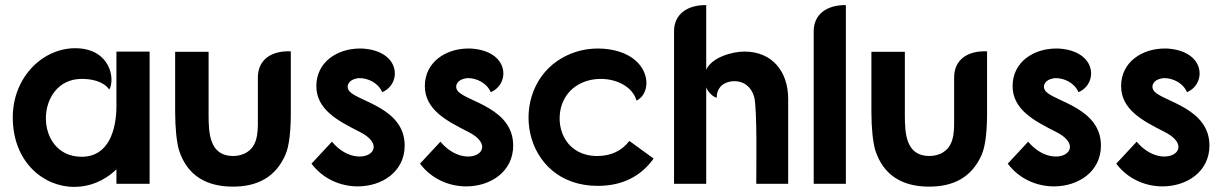

<svg xmlns="http://www.w3.org/2000/svg" viewBox="-20 -720 4787 752"><path d="M436 0H566V-518H436V-305C436 -212 406 -106 300 -106C110 -106 116 -411 300 -411C339 -411 385 -402 408 -369C432 -412 411 -526 283 -531C152 -536 30 -421 30 -260C30 -88 148 12 271 12C329 12 388 -10 436 -57Z M666 -517V-281C666 -218 672 -163 681 -132C713 -32 789 11 892 11C987 11 1059 -25 1098 -114C1113 -149 1120 -208 1119 -299V-519C1042 -522 989 -486 990 -414V-265C990 -217 994 -154 949 -125C933 -114 913 -109 893 -109C801 -109 797 -198 797 -269V-517Z M1477 -359C1554 -391 1551 -522 1397 -530H1390C1301 -530 1219 -477 1219 -383C1219 -291 1303 -247 1388 -204C1524 -136 1380 -46 1280 -165L1200 -79C1246 -18 1315 10 1381 10C1477 10 1565 -48 1565 -150C1565 -296 1385 -322 1349 -362C1334 -379 1343 -402 1367 -410C1373 -412 1380 -414 1389 -414C1419 -414 1461 -397 1477 -359Z M1902 -359C1979 -391 1976 -522 1822 -530H1815C1726 -530 1644 -477 1644 -383C1644 -291 1728 -247 1813 -204C1949 -136 1805 -46 1705 -165L1625 -79C1671 -18 1740 10 1806 10C1902 10 1990 -48 1990 -150C1990 -296 1810 -322 1774 -362C1759 -379 1768 -402 1792 -410C1798 -412 1805 -414 1814 -414C1844 -414 1886 -397 1902 -359Z M2473 -326C2540 -358 2530 -503 2364 -527C2350 -529 2336 -530 2322 -530C2273 -530 2226 -518 2183 -494C1963 -370 2021 8 2321 8C2416 8 2489 -28 2540 -99L2445 -168C2415 -129 2373 -109 2319 -109C2203 -109 2157 -209 2176 -294C2195 -375 2265 -411 2333 -411C2396 -411 2458 -380 2473 -326Z M2746 -700C2669 -701 2620 -662 2620 -598V0H2746V-378C2753 -359 2772 -341 2787 -337C2787 -376 2813 -402 2858 -402C2893 -402 2923 -380 2934 -340C2946 -292 2942 -65 2942 0H3067V-333C3067 -438 3006 -518 2896 -518C2846 -518 2768 -495 2746 -447Z M3293 -700C3216 -701 3167 -662 3167 -598V0H3293Z M3393 -517V-281C3393 -218 3399 -163 3408 -132C3440 -32 3516 11 3619 11C3714 11 3786 -25 3825 -114C3840 -149 3847 -208 3846 -299V-519C3769 -522 3716 -486 3717 -414V-265C3717 -217 3721 -154 3676 -125C3660 -114 3640 -109 3620 -109C3528 -109 3524 -198 3524 -269V-517Z M4204 -359C4281 -391 4278 -522 4124 -530H4117C4028 -530 3946 -477 3946 -383C3946 -291 4030 -247 4115 -204C4251 -136 4107 -46 4007 -165L3927 -79C3973 -18 4042 10 4108 10C4204 10 4292 -48 4292 -150C4292 -296 4112 -322 4076 -362C4061 -379 4070 -402 4094 -410C4100 -412 4107 -414 4116 -414C4146 -414 4188 -397 4204 -359Z M4629 -359C4706 -391 4703 -522 4549 -530H4542C4453 -530 4371 -477 4371 -383C4371 -291 4455 -247 4540 -204C4676 -136 4532 -46 4432 -165L4352 -79C4398 -18 4467 10 4533 10C4629 10 4717 -48 4717 -150C4717 -296 4537 -322 4501 -362C4486 -379 4495 -402 4519 -410C4525 -412 4532 -414 4541 -414C4571 -414 4613 -397 4629 -359Z"/></svg>

Font: Mesarto
Style: Regular
Weight: 700
Designer: Mohamed Gaber
Foundry: Kief Type Foundry
Version: Version 2.020